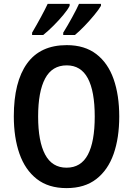

<svg xmlns="http://www.w3.org/2000/svg" viewBox="-20 -957 683 987"><path d="M593 -358Q593 -248 564 -165.5Q535 -83 475 -36.5Q415 10 322 10Q229 10 169 -37Q109 -84 80 -167Q51 -250 51 -359Q51 -536 119 -630.5Q187 -725 323 -725Q415 -725 475 -679Q535 -633 564 -550.5Q593 -468 593 -358ZM176 -358Q176 -230 212 -162.5Q248 -95 322 -95Q396 -95 431.5 -161.5Q467 -228 467 -358Q467 -488 431.5 -554.5Q396 -621 323 -621Q248 -621 212 -553.5Q176 -486 176 -358ZM499 -927Q488 -908 464.5 -879.5Q441 -851 414 -823Q387 -795 365 -777H305V-789Q328 -826 351.5 -869Q375 -912 386 -937H499ZM338 -927Q328 -907 305 -879.5Q282 -852 254.5 -824.5Q227 -797 202 -777H145V-789Q168 -828 190.5 -869.5Q213 -911 225 -937H338Z"/></svg>

Font: Noto Sans Malayalam Condensed SemiBold
Style: Regular
Weight: 600
Width: 3
Designer: Jelle Bosma - Monotype Design Team
Foundry: Monotype Imaging Inc.
Version: Version 2.104; ttfautohint (v1.8.4.7-5d5b)